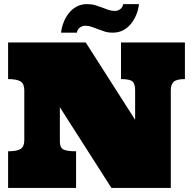

<svg xmlns="http://www.w3.org/2000/svg" viewBox="-20 -929 944 949"><path d="M894 -719.2V-538.1Q851.1 -538.1 837.6 -523.9Q824.2 -509.8 824.2 -482.9V0H530.8L275.9 -398.9V-230Q275.9 -198.2 294.4 -189.7Q313 -181.2 356 -181.2V0H20V-181.2Q63 -181.2 81.5 -192.6Q100.1 -204.1 100.1 -235.8V-482.9Q100.1 -515.1 81.5 -526.6Q63 -538.1 20 -538.1V-719.2H403.8L647.9 -336.9V-482.9Q647.9 -515.1 634.5 -526.6Q621.1 -538.1 578.1 -538.1V-719.2ZM400.9 -801.8Q387.7 -801.8 375.2 -793.2Q362.8 -784.7 359.9 -767.6H281.7Q284.7 -793.9 294.7 -819.3Q304.7 -844.7 320.8 -864.7Q336.9 -884.8 359.4 -896.7Q381.8 -908.7 410.6 -908.7Q432.6 -908.7 450.7 -903.3Q468.8 -897.9 484.4 -891.8Q500 -885.7 515.4 -880.4Q530.8 -875 547.9 -875Q561 -875 573.5 -883.3Q585.9 -891.6 588.9 -908.7H667Q664.1 -882.8 654.1 -857.4Q644 -832 627.9 -812Q611.8 -792 589.4 -779.8Q566.9 -767.6 537.6 -767.6Q514.6 -767.6 497.3 -773.2Q480 -778.8 463.9 -784.9Q447.8 -791 432.9 -796.4Q418 -801.8 400.9 -801.8Z"/></svg>

Font: Ultra
Style: Regular
Weight: 400
Designer: Astigmatic (AOETI)
Foundry: Astigmatic (AOETI)
Version: Version 1.001